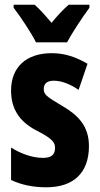

<svg xmlns="http://www.w3.org/2000/svg" viewBox="-20 -786 424 816"><path d="M133 -606H265C286 -646 331 -714 360 -753V-766H272C249 -746 227 -723 199 -689C172 -721 148 -748 127 -766H38V-753C66 -717 115 -643 133 -606ZM358 -165C358 -249 313 -296 246 -335C176 -376 166 -385 166 -408C166 -431 181 -443 208 -443C245 -443 282 -426 314 -404L352 -515C302 -544 255 -560 200 -560C91 -560 27 -500 27 -401C27 -322 64 -269 132 -233C205 -196 214 -180 214 -157C214 -128 197 -115 163 -115C114 -115 65 -135 27 -159V-21C74 1 124 10 177 10C291 10 358 -50 358 -165Z"/></svg>

Font: Noto Sans Khmer UI ExtraCondensed ExtraBold
Style: Regular
Weight: 800
Width: 2
Designer: Danh Hong and the Monotype Design Team
Foundry: Monotype Imaging Inc.
Version: Version 2.002